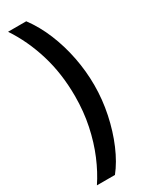

<svg xmlns="http://www.w3.org/2000/svg" viewBox="-285 -818 950 1226"><g transform="rotate(-30 190.0 -205.5)"><path d="M335 -202Q335 -96 313 9Q291 114 252 205.5Q213 297 162 361H29Q76 291 113 203Q150 115 171.5 12.5Q193 -90 193 -203Q193 -369 149.5 -512Q106 -655 28 -772H162Q218 -697 256.5 -603.5Q295 -510 315 -407.5Q335 -305 335 -202Z"/></g></svg>

Font: Noto Sans Telugu Condensed ExtraBold
Style: Regular
Weight: 800
Width: 3
Designer: Jelle Bosma - Monotype Design Team
Foundry: Monotype Imaging Inc.
Version: Version 2.005; ttfautohint (v1.8.4.7-5d5b)